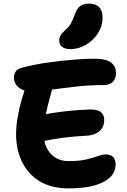

<svg xmlns="http://www.w3.org/2000/svg" viewBox="-20 -1036 704 1063"><path d="M361 7Q263 7 198 -33.5Q133 -74 101 -142Q69 -210 69 -293Q69 -344 81.5 -407Q94 -470 115 -532Q115 -534 116 -535Q87 -544 72 -563.5Q57 -583 57 -607Q57 -623 66 -639Q75 -655 105 -662Q170 -679 244 -689.5Q318 -700 385.5 -705.5Q453 -711 499 -711Q567 -711 594.5 -690Q622 -669 622 -631Q622 -603 605.5 -584Q589 -565 555 -565Q474 -565 399.5 -556.5Q325 -548 268 -540Q262 -515 252 -480Q242 -445 234 -404Q282 -413 342 -420Q402 -427 479 -430Q522 -430 539.5 -414.5Q557 -399 557 -373Q557 -332 530.5 -310Q504 -288 465 -285Q387 -281 329.5 -273.5Q272 -266 226 -256Q236 -206 271 -175Q306 -144 361 -144Q418 -144 456.5 -153Q495 -162 521 -171.5Q547 -181 565 -181Q620 -181 620 -125Q620 -64 552.5 -28.5Q485 7 361 7ZM370 -764Q339 -764 323.5 -777Q308 -790 308 -811Q308 -828 316 -841Q324 -854 341 -869Q363 -889 374 -909Q385 -929 395 -958Q407 -992 426 -1004Q445 -1016 472 -1016Q548 -1016 548 -938Q548 -892 522.5 -852Q497 -812 456 -788Q415 -764 370 -764Z"/></svg>

Font: Shantell Sans Normal
Style: Bold
Weight: 700
Designer: Stephen Nixon, Anya Danilova, Shantell Martin
Foundry: Arrow Type
Version: Version 1.009;[a7da0bfa3]